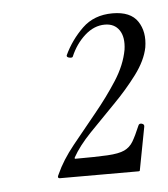

<svg xmlns="http://www.w3.org/2000/svg" viewBox="-35 -762 342 392"><g transform="rotate(-5 135.5 -566.0)"><path d="M73.4 -403Q66.2 -403 71.2 -411.6Q83.4 -439 107.1 -468.5Q130.8 -498 156.2 -528.9Q181.6 -559.8 201.6 -590.9Q221.6 -622 227.2 -653Q230.8 -678.4 221 -692.9Q211.2 -707.4 191.4 -707.4Q169.4 -707.4 150.4 -690.4Q131.4 -673.4 120.6 -647.8Q119.4 -645.4 113.5 -646.6Q107.6 -647.8 108.6 -651.8Q122.8 -682.2 147 -705.6Q171.2 -729 209 -729Q246 -729 260.5 -707.2Q275 -685.4 269.8 -653.8Q264.6 -627.4 243.6 -599.3Q222.6 -571.2 195.5 -543.8Q168.4 -516.4 143.8 -490.7Q119.2 -465 106.8 -442.6Q105.8 -439.8 107.8 -439.8Q150 -439.8 173.5 -441.1Q197 -442.4 208.5 -447.8Q220 -453.2 226.7 -464.5Q233.4 -475.8 241.8 -495.8Q243.6 -500.8 249.1 -499.3Q254.6 -497.8 253.6 -492.8L237 -405.6Q237 -403 234.2 -403Q198.6 -403 154.1 -403Q109.6 -403 73.4 -403Z"/></g></svg>

Font: Cormorant Light
Style: Italic
Weight: 300
Italic angle: -10°
Designer: Christian Thalmann (Catharsis Fonts)
Foundry: Catharsis Fonts
Version: Version 4.000